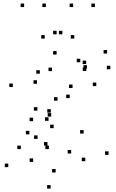

<svg xmlns="http://www.w3.org/2000/svg" viewBox="-20 -848 660 1097"><path d="M530.2 -356.2V-376.2H510.2V-356.2ZM476.8 -455.6V-475.6H456.8V-455.6ZM472.3 -481.8V-501.8H452.3V-481.8ZM303.4 -536.2V-556.2H283.4V-536.2ZM53.1 -350.7V-370.7H33.1V-350.7ZM272.5 -181.8V-201.8H252.5V-181.8ZM472.9 -442.4V-462.4H452.9V-442.4ZM610.3 -452.3V-472.3H590.3V-452.3ZM591.8 -542.1V-562.1H571.8V-542.1ZM438.6 -492.4V-512.4H418.6V-492.4ZM169.2 -155.7V-175.7H149.2V-155.7ZM147.8 -80.3V-100.3H127.8V-80.3ZM259.2 3.9V-16.1H239.2V3.9ZM386.6 29V9H366.6V29ZM467.2 72.9V52.9H447.2V72.9ZM297.8 137.6V117.6H277.8V137.6ZM169.4 77V57H149.4V77ZM251.3 -16.3V-36.3H231.3V-16.3ZM194.7 -54.3V-74.3H174.7V-54.3ZM98.9 3.9V-16.1H78.9V3.9ZM27.4 106.8V86.8H7.4V106.8ZM269.3 229.4V209.4H249.3V229.4ZM600.3 36.6V16.6H580.3V36.6ZM457.8 -84.8V-104.8H437.8V-84.8ZM286.5 -115.8V-135.8H266.5V-115.8ZM257.2 -157.8V-177.8H237.2V-157.8ZM270.3 -204.4V-224.4H250.3V-204.4ZM193.6 -215.8V-235.8H173.6V-215.8ZM378.3 -287.6V-307.6H358.3V-287.6ZM308.6 -272.8V-292.8H288.6V-272.8ZM191.3 -369.5V-389.5H171.3V-369.5ZM207.5 -426.9V-446.9H187.5V-426.9ZM277.2 -441.7V-461.7H257.2V-441.7ZM394.5 -345V-365H374.5V-345ZM242 -807.7V-827.7H222V-807.7ZM336.5 -652V-672H316.5V-652ZM303.5 -652V-672H283.5V-652ZM398 -807.7V-827.7H378V-807.7ZM522.2 -807.7V-827.7H502.2V-807.7ZM404.4 -627.4V-647.4H384.4V-627.4ZM235.6 -627.4V-647.4H215.6V-627.4ZM117.8 -807.7V-827.7H97.8V-807.7Z"/></svg>

Font: Monaspace Argon Dots Var
Style: Regular
Weight: 400
Designer: Riley Cran and the Lettermatic Team
Version: Version 1.100 (Monaspace Argon Dots)